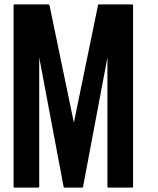

<svg xmlns="http://www.w3.org/2000/svg" viewBox="-20 -859 721 877"><path d="M587.9 -834Q587.9 -558.6 587.9 -6.8Q587.9 -4.9 586.9 -2.9Q585 -2 583 -2Q546.9 -2 475.6 -2Q473.6 -2 472.7 -2.9Q470.7 -4.9 470.7 -6.8Q470.7 -203.1 470.7 -596.7Q433.6 -399.4 359.4 -5.9Q359.4 -3.9 358.4 -2.9Q357.4 -2 354.5 -2Q328.1 -2 275.4 -2Q274.4 -2 272.5 -2.9Q270.5 -3.9 270.5 -5.9Q233.4 -203.1 159.2 -596.7Q159.2 -400.4 159.2 -6.8Q159.2 -4.9 157.2 -2.9Q156.2 -2 154.3 -2Q118.2 -2 46.9 -2Q44.9 -2 43 -2.9Q42 -4.9 42 -6.8Q42 -110.4 42 -317.4Q42 -489.3 42 -834Q42 -835.9 43 -837.9Q44.9 -838.9 46.9 -838.9Q97.7 -838.9 200.2 -838.9Q202.1 -838.9 203.1 -837.9Q205.1 -835.9 206.1 -835Q243.2 -656.2 317.4 -298.8Q354.5 -477.5 427.7 -835Q427.7 -835.9 428.7 -837.9Q430.7 -838.9 432.6 -838.9Q482.4 -838.9 583 -838.9Q585 -838.9 586.9 -837.9Q587.9 -835.9 587.9 -834Z"/></svg>

Font: Typeface
Style: Regular
Weight: 400
Version: Version 1.0